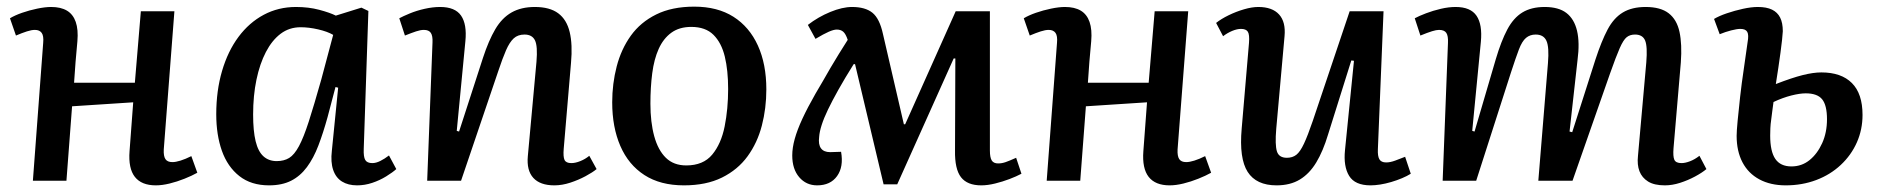

<svg xmlns="http://www.w3.org/2000/svg" viewBox="-20 -544 5655 578"><path d="M381 -236 197 -224 180 0H79L110 -415Q112 -436 105.5 -445Q99 -454 85 -454Q75 -454 61 -449.5Q47 -445 28 -437L10 -489Q25 -498 46.5 -505.5Q68 -513 92 -518Q116 -523 134 -523Q163 -523 181.5 -512Q200 -501 208 -478Q216 -455 213 -420Q210 -389 207.5 -358Q205 -327 203 -295H386L404 -510H505L473 -94Q472 -74 478 -65Q484 -56 499 -56Q509 -56 523.5 -60.5Q538 -65 556 -74L574 -24Q558 -15 535.5 -6Q513 3 490.5 8.5Q468 14 449 14Q406 14 386 -11.5Q366 -37 370 -89Z M1075 -96Q1074 -72 1079.5 -62.5Q1085 -53 1101 -53Q1112 -53 1125 -59.5Q1138 -66 1151 -76L1173 -35Q1162 -25 1142.5 -13Q1123 -1 1100.5 6.5Q1078 14 1055 14Q1028 14 1009.5 2.5Q991 -9 983 -32.5Q975 -56 979 -90L998 -280L990 -282L966 -191Q953 -144 938.5 -106Q924 -68 904 -41Q884 -14 856.5 0Q829 14 790 14Q736 14 700.5 -14Q665 -42 648 -90Q631 -138 631 -200Q631 -271 648.5 -330.5Q666 -390 698 -433Q730 -476 774 -499.5Q818 -523 871 -523Q909 -523 941 -514.5Q973 -506 991 -497L1068 -521L1089 -511ZM813 -59Q835 -59 850.5 -68.5Q866 -78 880 -104Q894 -130 909.5 -178Q925 -226 947 -304L983 -439Q966 -449 938 -455.5Q910 -462 885 -462Q851 -462 825 -442.5Q799 -423 780.5 -387.5Q762 -352 752 -304Q742 -256 742 -199Q742 -150 749.5 -119Q757 -88 773 -73.5Q789 -59 813 -59Z M1776 -35Q1764 -25 1742.5 -13.5Q1721 -2 1696.5 6Q1672 14 1649 14Q1606 14 1585.5 -8.5Q1565 -31 1569 -74L1595 -358Q1599 -405 1590.5 -422.5Q1582 -440 1559 -440Q1539 -440 1526.5 -428.5Q1514 -417 1503.5 -393Q1493 -369 1480 -330L1368 0H1266L1282 -416Q1283 -436 1277 -445Q1271 -454 1256 -454Q1246 -454 1232.5 -449.5Q1219 -445 1199 -437L1182 -489Q1193 -495 1213.5 -503.5Q1234 -512 1258.5 -517.5Q1283 -523 1305 -523Q1350 -523 1368 -497Q1386 -471 1381 -420L1355 -150L1362 -148L1434 -370Q1451 -422 1471 -456Q1491 -490 1520 -506.5Q1549 -523 1590 -523Q1635 -523 1660.5 -504Q1686 -485 1695 -447.5Q1704 -410 1699 -355L1677 -96Q1675 -72 1679.5 -62.5Q1684 -53 1700 -53Q1712 -53 1727 -59Q1742 -65 1754 -75Z M2039 14Q1968 14 1920 -17Q1872 -48 1847.5 -104.5Q1823 -161 1823 -236Q1823 -292 1836.5 -344Q1850 -396 1879 -436.5Q1908 -477 1955.5 -500.5Q2003 -524 2070 -524Q2140 -524 2188 -493.5Q2236 -463 2261.5 -407Q2287 -351 2287 -275Q2287 -218 2273.5 -166Q2260 -114 2230.5 -73.5Q2201 -33 2153.5 -9.5Q2106 14 2039 14ZM2046 -46Q2097 -46 2124 -78.5Q2151 -111 2161.5 -163.5Q2172 -216 2172 -276Q2172 -332 2162 -373.5Q2152 -415 2128 -439Q2104 -463 2061 -463Q2025 -463 2001 -445.5Q1977 -428 1963 -397Q1949 -366 1943.5 -323.5Q1938 -281 1938 -232Q1938 -176 1949.5 -134Q1961 -92 1984.5 -69Q2008 -46 2046 -46Z M2681 11H2640L2554 -351H2550Q2523 -308 2504 -274Q2485 -240 2472.5 -214Q2460 -188 2453.5 -167.5Q2447 -147 2446 -132Q2443 -109 2451.5 -97.5Q2460 -86 2479 -86L2512 -87Q2520 -42 2500 -14Q2480 14 2440 14Q2407 14 2386 -10.5Q2365 -35 2365 -76Q2365 -99 2372.5 -126Q2380 -153 2395.5 -186.5Q2411 -220 2435 -262Q2446 -280 2457 -299.5Q2468 -319 2480 -339.5Q2492 -360 2505 -381Q2518 -402 2532 -424Q2526 -442 2518.5 -448.5Q2511 -455 2499 -455Q2490 -455 2475 -448.5Q2460 -442 2435 -427L2412 -469Q2443 -493 2479.5 -508Q2516 -523 2545 -523Q2585 -523 2606.5 -505.5Q2628 -488 2638 -442L2701 -170H2705L2857 -510H2960V-91Q2960 -70 2965.5 -61Q2971 -52 2985 -52Q2996 -52 3007.5 -56Q3019 -60 3039 -69L3055 -21Q3040 -13 3019 -5Q2998 3 2975.5 8.5Q2953 14 2934 14Q2892 14 2873 -10.5Q2854 -35 2855 -91L2856 -368H2851Z M3433 -236 3249 -224 3232 0H3131L3162 -415Q3164 -436 3157.5 -445Q3151 -454 3137 -454Q3127 -454 3113 -449.5Q3099 -445 3080 -437L3062 -489Q3077 -498 3098.5 -505.5Q3120 -513 3144 -518Q3168 -523 3186 -523Q3215 -523 3233.5 -512Q3252 -501 3260 -478Q3268 -455 3265 -420Q3262 -389 3259.5 -358Q3257 -327 3255 -295H3438L3456 -510H3557L3525 -94Q3524 -74 3530 -65Q3536 -56 3551 -56Q3561 -56 3575.5 -60.5Q3590 -65 3608 -74L3626 -24Q3610 -15 3587.5 -6Q3565 3 3542.5 8.5Q3520 14 3501 14Q3458 14 3438 -11.5Q3418 -37 3422 -89Z M3641 -475Q3656 -487 3678.5 -498Q3701 -509 3725 -516Q3749 -523 3768 -523Q3810 -523 3830.5 -500.5Q3851 -478 3847 -435L3822 -156Q3818 -108 3824 -88.5Q3830 -69 3854 -69Q3871 -69 3882.5 -78Q3894 -87 3905.5 -111.5Q3917 -136 3932 -180L4043 -510H4145L4128 -95Q4127 -74 4132.5 -64.5Q4138 -55 4153 -55Q4165 -55 4180 -60.5Q4195 -66 4210 -72L4227 -21Q4216 -14 4200.5 -7.5Q4185 -1 4168 4Q4151 9 4135 11.5Q4119 14 4106 14Q4059 14 4041.5 -14.5Q4024 -43 4029 -92L4056 -361L4048 -362L3978 -139Q3963 -89 3942.5 -55Q3922 -21 3893 -3.5Q3864 14 3823 14Q3762 14 3736 -26.5Q3710 -67 3718 -157L3740 -415Q3742 -440 3736.5 -448.5Q3731 -457 3716 -457Q3704 -457 3689.5 -451Q3675 -445 3662 -435Z M4640 -354Q4644 -402 4635.5 -421Q4627 -440 4603 -440Q4586 -440 4574 -430Q4562 -420 4552.5 -395Q4543 -370 4529 -327L4424 0H4323L4339 -415Q4340 -436 4334 -445Q4328 -454 4312 -454Q4304 -454 4291 -450Q4278 -446 4256 -437L4239 -489Q4252 -496 4273 -504Q4294 -512 4317.5 -517.5Q4341 -523 4362 -523Q4407 -523 4425 -496.5Q4443 -470 4438 -418L4412 -150L4419 -148L4483 -366Q4499 -420 4517.5 -455Q4536 -490 4563 -506.5Q4590 -523 4630 -523Q4672 -523 4695.5 -505Q4719 -487 4727.5 -451.5Q4736 -416 4729 -363L4705 -148L4713 -146L4783 -365Q4801 -420 4819.5 -455Q4838 -490 4865.5 -506.5Q4893 -523 4934 -523Q4979 -523 5003.5 -504Q5028 -485 5036 -448Q5044 -411 5040 -356L5018 -98Q5016 -73 5020.5 -63Q5025 -53 5042 -53Q5053 -53 5067.5 -58.5Q5082 -64 5096 -75L5117 -35Q5104 -24 5082.5 -12.5Q5061 -1 5037.5 6.5Q5014 14 4992 14Q4960 14 4941.5 2.5Q4923 -9 4915.5 -28.5Q4908 -48 4911 -75L4936 -356Q4940 -404 4932.5 -422Q4925 -440 4902 -440Q4887 -440 4877 -432Q4867 -424 4856 -399Q4845 -374 4827 -323L4714 0H4611Z M5326 -291Q5375 -310 5407 -318Q5439 -326 5463 -326Q5523 -326 5555 -294Q5587 -262 5587 -198Q5587 -154 5570 -115.5Q5553 -77 5521.5 -47.5Q5490 -18 5447.5 -2Q5405 14 5356 14Q5310 14 5276.5 -4Q5243 -22 5225.5 -55.5Q5208 -89 5208 -135Q5208 -149 5211 -180.5Q5214 -212 5218.5 -252.5Q5223 -293 5229.5 -336Q5236 -379 5241 -417Q5245 -439 5240 -448Q5235 -457 5219 -457Q5209 -457 5191.5 -452.5Q5174 -448 5157 -441L5140 -487Q5155 -496 5178.5 -504Q5202 -512 5227 -517.5Q5252 -523 5272 -523Q5298 -523 5314.5 -515Q5331 -507 5339 -491Q5347 -475 5347 -450Q5346 -430 5340 -385.5Q5334 -341 5326 -291ZM5319 -237Q5317 -225 5315.5 -211Q5314 -197 5312 -183.5Q5310 -170 5309.5 -157.5Q5309 -145 5309 -136Q5309 -88 5324.5 -65.5Q5340 -43 5373 -43Q5404 -43 5427.5 -62Q5451 -81 5465.5 -113Q5480 -145 5480 -185Q5480 -227 5465.5 -245Q5451 -263 5416 -263Q5398 -263 5372.5 -256.5Q5347 -250 5319 -237Z"/></svg>

Font: Literata 18pt Medium
Style: Italic
Weight: 500
Italic angle: -2°
Designer: Latin by Veronika Burian and Jose Scaglione. Greek by Irene Vlachou. Cyrillic by Vera Evstafieva
Foundry: TypeTogether
Version: Version 3.103;gftools[0.9.29]